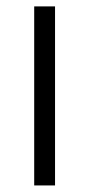

<svg xmlns="http://www.w3.org/2000/svg" viewBox="-20 -565 272 585"><path d="M84.2 0V-545.5H147.7V0Z"/></svg>

Font: Inter P Light
Style: Regular
Weight: 300
Designer: Rasmus Andersson
Foundry: rsms
Version: Version 3.018;git-588b23468